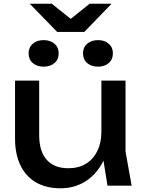

<svg xmlns="http://www.w3.org/2000/svg" viewBox="-20 -1000 772 1034"><path d="M306 14Q228 14 173.5 -18Q119 -50 90 -110Q61 -170 61 -253V-566H191V-273Q191 -185 231.5 -139.5Q272 -94 348 -94Q403 -94 442.5 -118Q482 -142 504 -186.5Q526 -231 526 -290L571 -265Q563 -178 527 -115.5Q491 -53 434 -19.5Q377 14 306 14ZM559 0 526 -204V-566H656V-184L689 0ZM215 -641Q179 -641 156.5 -660.5Q134 -680 134 -713Q134 -745 156.5 -764.5Q179 -784 215 -784Q251 -784 273.5 -764.5Q296 -745 296 -713Q296 -680 273.5 -660.5Q251 -641 215 -641ZM508 -641Q472 -641 449.5 -660.5Q427 -680 427 -713Q427 -745 449.5 -764.5Q472 -784 508 -784Q543 -784 565.5 -764.5Q588 -745 588 -713Q588 -680 565.5 -660.5Q543 -641 508 -641ZM434 -828H288L140 -980H259L389 -876H333L463 -980H581Z"/></svg>

Font: Unbounded
Style: Regular
Weight: 400
Designer: Luke Prowse, Jean-Baptiste Morizot, Fátima Lázaro, Florian Runge
Foundry: NaN
Version: Version 1.701;gftools[0.9.28.dev5+ged2979d]